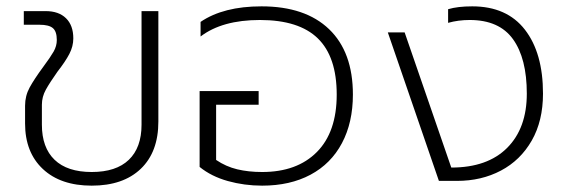

<svg xmlns="http://www.w3.org/2000/svg" viewBox="-20 -570 1786 605"><path d="M59 -181V-237Q59 -268 73.5 -294.5Q88 -321 116 -359Q139 -390 149 -407.5Q159 -425 159 -444Q159 -471 146.5 -481.5Q134 -492 105 -492H55V-535H124Q165 -535 188 -512.5Q211 -490 211 -449Q211 -424 198.5 -400Q186 -376 161 -344Q137 -310 124.5 -287.5Q112 -265 112 -240V-177Q112 -105 152 -66.5Q192 -28 269 -28Q346 -28 386 -66.5Q426 -105 426 -177V-535H479V-187Q479 -91 423.5 -38Q368 15 269 15Q171 15 115 -37.5Q59 -90 59 -181Z M609 -44V-283H795V-240H661V-66Q692 -45 727.5 -36.5Q763 -28 806 -28Q916 -28 978.5 -91Q1041 -154 1041 -272Q1041 -391 981.5 -449Q922 -507 799 -507Q680 -507 612 -455V-501Q684 -550 804 -550Q942 -550 1017 -478Q1092 -406 1092 -272Q1092 -184 1057.5 -119Q1023 -54 958.5 -19.5Q894 15 806 15Q750 15 698 0.5Q646 -14 609 -44Z M1202 -468H1255L1402 -42Q1516 -42 1578 -104Q1640 -166 1640 -275Q1640 -386 1596.5 -446.5Q1553 -507 1460 -507Q1424 -507 1392 -498V-541Q1422 -550 1468 -550Q1577 -550 1634 -476.5Q1691 -403 1691 -275Q1691 -189 1655.5 -127Q1620 -65 1558.5 -32.5Q1497 0 1420 0H1363Z"/></svg>

Font: Prompt ExtraLight
Style: Regular
Weight: 275
Designer: Katatrad Team
Foundry: CadsonDemak
Version: Version 1.000